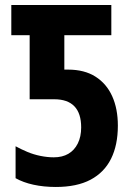

<svg xmlns="http://www.w3.org/2000/svg" viewBox="-20 -734 529 764"><path d="M202 10Q154 10 113 1Q72 -8 42 -25V-152Q64 -140 89 -129.5Q114 -119 141.5 -113.5Q169 -108 194 -108Q228 -108 252 -122Q276 -136 289.5 -163Q303 -190 303 -227Q303 -283 276 -311Q249 -339 196 -339H98V-594H25V-714H423V-594H236V-457H251Q316 -457 360 -429Q404 -401 426.5 -351Q449 -301 449 -234Q449 -157 422 -102.5Q395 -48 340.5 -19Q286 10 202 10Z"/></svg>

Font: Noto Sans Display Condensed
Style: Bold
Weight: 700
Width: 3
Designer: Monotype Design Team
Foundry: Monotype Imaging Inc.
Version: Version 2.003